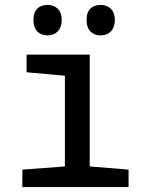

<svg xmlns="http://www.w3.org/2000/svg" viewBox="-20 -761 603 781"><path d="M389 -617C421 -617 447 -637 447 -680C447 -722 421 -741 389 -741C357 -741 332 -723 332 -680C332 -637 357 -617 389 -617ZM173 -617C205 -617 231 -637 231 -680C231 -722 205 -741 173 -741C141 -741 116 -723 116 -680C116 -637 141 -617 173 -617ZM71 0H503V-71L345 -84V-539H88V-467L244 -453V-84L71 -71Z"/></svg>

Font: Noto Sans Mono SemiCondensed Medium
Style: Regular
Weight: 500
Width: 4
Designer: Monotype Design Team
Foundry: Monotype Imaging Inc.
Version: Version 2.014